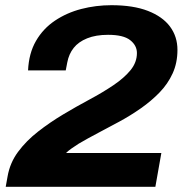

<svg xmlns="http://www.w3.org/2000/svg" viewBox="-20 -719 720 739"><path d="M2 0 9 -39Q18 -92 49.5 -134.5Q81 -177 126.5 -212.5Q172 -248 223 -278.5Q274 -309 324.5 -336Q375 -363 416.5 -391Q458 -419 482.5 -449Q507 -479 507 -515Q507 -544 481 -564.5Q455 -585 396 -585Q349 -585 315.5 -571.5Q282 -558 263.5 -534.5Q245 -511 239 -479L233 -448H88Q91 -514 118.5 -561.5Q146 -609 191.5 -639.5Q237 -670 293 -684.5Q349 -699 409 -699Q493 -699 549.5 -677Q606 -655 634.5 -616.5Q663 -578 663 -527Q663 -477 644.5 -436.5Q626 -396 594 -363Q562 -330 522 -302Q482 -274 439.5 -251Q397 -228 357 -207Q317 -186 283 -166Q269 -157 256 -148Q243 -139 234 -130H601L578 0Z"/></svg>

Font: Archivo SemiExpanded
Style: Bold Italic
Weight: 700
Width: 6
Italic angle: -10°
Designer: Hector Gatti
Foundry: Omnibus-Type
Version: Version 2.001